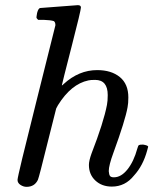

<svg xmlns="http://www.w3.org/2000/svg" viewBox="-20 -714 616 745"><path d="M414 10Q375 10 350 -13.5Q325 -37 325 -74Q325 -90 335 -118Q382 -239 395 -307Q398 -322 398 -345Q398 -404 349 -404Q331 -404 323 -402Q256 -388 205 -306L198 -293L164 -158Q132 -28 127 -16Q114 11 83 11Q71 11 59.5 3.5Q48 -4 48 -16Q48 -30 121 -320L195 -616Q195 -628 189 -632Q178 -636 149 -637H128Q122 -643 121.5 -645Q121 -647 124 -664Q129 -683 137 -683Q138 -683 209.5 -688.5Q281 -694 282 -694Q294 -694 294 -685Q294 -674 258 -534Q220 -386 220 -383Q220 -381 227 -388Q286 -442 357 -442Q412 -442 445 -415Q478 -388 478 -336Q478 -313 475 -298Q466 -247 420 -121Q402 -72 402 -50Q403 -36 407 -31Q411 -26 422 -26Q450 -26 474.5 -56.5Q499 -87 513 -138Q516 -149 519 -151Q522 -153 535 -153Q554 -150 555 -145Q555 -144 551 -130Q535 -71 500 -33Q466 10 414 10Z"/></svg>

Font: MathJax_Math
Style: Regular
Weight: 400
Version: Version 1.1